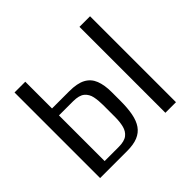

<svg xmlns="http://www.w3.org/2000/svg" viewBox="-126 -639 782 782"><g transform="rotate(-45 265.5 -247.5)"><path d="M41 0V-493H103V-339H202Q248 -339 274 -325Q300 -311 311 -283Q322 -255 322 -214V-164Q322 -122 316 -91Q310 -60 296 -40Q282 -20 258 -10Q234 0 196 0ZM103 -36H184Q217 -36 233 -48.5Q249 -61 254.5 -83Q260 -105 260 -132V-202Q260 -228 255.5 -250Q251 -272 235 -285.5Q219 -299 184 -299H103ZM417 0V-495H478V0Z"/></g></svg>

Font: Alumni Sans
Style: Regular
Weight: 400
Designer: Robert E. Leuschke
Foundry: Robert E. Leuschke
Version: Version 1.018